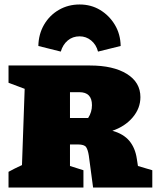

<svg xmlns="http://www.w3.org/2000/svg" viewBox="-20 -836 699 856"><path d="M595 -96 659 -77V0H395L376 -142Q372 -168 364 -180Q356 -192 327 -192H292V-96L352 -77V0H18V-70Q32 -78 45.5 -84.5Q59 -91 78 -100L90 -440L18 -467V-544H381Q485 -544 545.5 -506.5Q606 -469 606 -403Q606 -353 571.5 -312.5Q537 -272 481 -253Q531 -239 557 -207.5Q583 -176 590 -128ZM334 -425H292V-310H373Q390 -336 390 -367Q390 -425 334 -425ZM335 -816Q386 -816 426.5 -791.5Q467 -767 492 -725.5Q517 -684 518 -631L417 -606Q409 -637 386.5 -655.5Q364 -674 335 -674Q304 -674 282 -655.5Q260 -637 251 -606L151 -631Q152 -684 176.5 -726Q201 -768 242.5 -792Q284 -816 335 -816Z"/></svg>

Font: Piazzolla SC Black
Style: Regular
Weight: 900
Designer: Juan Pablo del Peral
Foundry: Huerta Tipografica
Version: Version 1.330